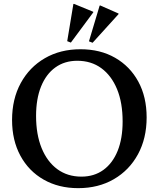

<svg xmlns="http://www.w3.org/2000/svg" viewBox="-20 -962 825 998"><path d="M386.3 16Q284.9 16 207.1 -28.3Q129.3 -72.6 86 -152.6Q42.7 -232.6 42.7 -338.4Q42.7 -447.3 87.8 -530.1Q132.9 -612.9 213.1 -659.4Q293.3 -706 398.6 -706Q501 -706 578.3 -661.7Q655.6 -617.4 698.9 -537.9Q742.2 -458.4 742.2 -351.6Q742.2 -242.9 697.1 -160Q652 -77.1 571.8 -30.6Q491.7 16 386.3 16ZM403.2 -43.9Q469.3 -43.9 517.4 -78.7Q565.5 -113.6 591.5 -177.8Q617.4 -242 617.4 -330.6Q617.4 -427.9 588.5 -498.4Q559.5 -568.8 506.8 -607.5Q454.1 -646.1 381.7 -646.1Q315.5 -646.1 267.5 -611.3Q219.4 -576.6 193.4 -512.3Q167.5 -448 167.5 -359.4Q167.5 -263.1 196.4 -192.1Q225.4 -121.2 278.2 -82.5Q331 -43.9 403.2 -43.9ZM348.3 -740.6 329.4 -748 361.4 -941.1 364.3 -942 464.8 -900.7V-897.7ZM461.3 -739.7 442.4 -747.2 497.9 -932.8 500.8 -933.7 596.2 -891.7V-888.6Z"/></svg>

Font: Platypi Light
Style: Regular
Weight: 300
Designer: David Sargent
Foundry: Bolt Cutter Type
Version: Version 1.200